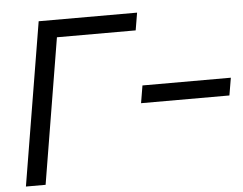

<svg xmlns="http://www.w3.org/2000/svg" viewBox="-52 -791 1083 854"><g transform="rotate(-5 490.0 -364.0)"><path d="M589.8 -727.5 576.7 -649.4H225.1L117.7 0H29.8L150.4 -727.5ZM572.3 -324.7 585.4 -402.8H980L966.8 -324.7Z"/></g></svg>

Font: Inter Display
Style: Italic
Weight: 400
Italic angle: -9.39999°
Designer: Rasmus Andersson
Foundry: rsms
Version: Version 4.000;git-a52131595